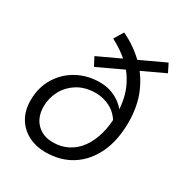

<svg xmlns="http://www.w3.org/2000/svg" viewBox="-174 -861 947 1001"><g transform="rotate(30 300.0 -361.0)"><path d="M239 12Q184 12 138.5 -11Q93 -34 66 -78Q39 -122 39 -184Q39 -262 75 -321Q111 -380 171.5 -413Q232 -446 306 -446Q349 -446 383.5 -432Q418 -418 443 -395.5Q468 -373 481 -347L473 -293Q446 -343 404 -365Q362 -387 316 -387Q252 -387 206.5 -358.5Q161 -330 137.5 -285.5Q114 -241 114 -191Q114 -127 151 -89.5Q188 -52 248 -52Q299 -52 339.5 -73.5Q380 -95 407.5 -134Q435 -173 449.5 -226Q464 -279 464 -342Q464 -428 437 -491.5Q410 -555 362 -600.5Q314 -646 251 -678L285 -734Q359 -699 416.5 -643.5Q474 -588 506.5 -512Q539 -436 539 -339Q539 -231 502 -152.5Q465 -74 398 -31Q331 12 239 12ZM238 -500 212 -550 564 -714 589 -664Z"/></g></svg>

Font: SourceCodeVF
Style: Italic
Weight: 200
Italic angle: -11°
Monospace: yes
Designer: Paul D. Hunt, Teo Tuominen
Foundry: Adobe
Version: Version 1.026;hotconv 1.1.0;makeotfexe 2.6.0